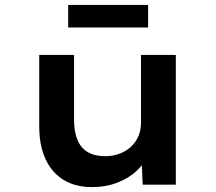

<svg xmlns="http://www.w3.org/2000/svg" viewBox="-20 -753 881 783"><path d="M354 10Q288 10 240 -19Q192 -48 166 -103.5Q140 -159 140 -237V-529H282V-265Q282 -217 295.5 -183.5Q309 -150 337.5 -133Q366 -116 409 -116Q439 -116 465.5 -125.5Q492 -135 512 -152.5Q532 -170 543.5 -195.5Q555 -221 555 -251V-529H697V0H562L557 -109L583 -121Q570 -88 538.5 -57.5Q507 -27 459.5 -8.5Q412 10 354 10ZM258 -641V-733H584V-641Z"/></svg>

Font: Lexend Giga SemiBold
Style: Regular
Weight: 600
Designer: Bonnie Shaver-Troup, Thomas Jockin
Foundry: Lexend
Version: Version 1.007